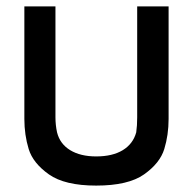

<svg xmlns="http://www.w3.org/2000/svg" viewBox="-20 -570 602 599"><path d="M506 -199V-550H408V-204Q408 -178 405 -157Q395 -121 363 -101.5Q331 -82 280 -82Q231 -82 199 -101.5Q167 -121 158 -157Q153 -180 153 -204V-550H56V-199Q56 -149 69.5 -105Q83 -61 132.5 -26Q182 9 280 9Q380 9 429.5 -26Q479 -61 492.5 -105Q506 -149 506 -199Z"/></svg>

Font: Cambay Devanagari
Style: Regular
Weight: 700
Designer: Pooja Saxena
Foundry: Pooja Saxena
Version: Version 1.095;PS 001.095;hotconv 1.0.70;makeotf.lib2.5.58329